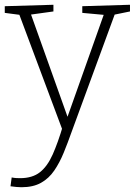

<svg xmlns="http://www.w3.org/2000/svg" viewBox="-26 -548 565 805"><path d="M18 233 23 196Q33 198 41.5 198.5Q50 199 58 199Q110 199 141.5 174Q173 149 195 99.5Q217 50 238 -21L237 0L53 -492L63 -485L-6 -494V-522L198 -528V-500L97 -486L102 -493L263 -42L252 -44L411 -492L417 -485L319 -494V-522L519 -528V-500L446 -485L457 -493L275 3Q258 51 241 92.5Q224 134 201.5 167Q179 200 146 218.5Q113 237 64 237Q46 237 18 233Z"/></svg>

Font: Bitter Thin Light
Style: Regular
Weight: 300
Version: Version 2.002